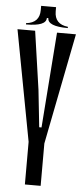

<svg xmlns="http://www.w3.org/2000/svg" viewBox="-62 -977 433 1011"><g transform="rotate(5 154.5 -472.0)"><path d="M0 -811.1H93.3L137.8 -503.3L158.9 -306.7H171.1L166.7 -88.9H135.6ZM171.1 -306.7 208.9 -811.1H308.9L166.7 -88.9H135.6ZM110 -260H193.3V0H110ZM145.6 -883.3H156.7Q156.7 -840 263.3 -840V-846.7Q192.2 -854.4 192.2 -922.2V-944.4H143.3ZM148.9 -883.3H160L162.2 -944.4H113.3V-922.2Q113.3 -854.4 42.2 -846.7V-840Q148.9 -840 148.9 -883.3Z"/></g></svg>

Font: Le Murmure
Style: Regular
Weight: 600
Width: 2
Designer: Jeremy Landes, Alexander Slobzheninov (Cyrillic)
Foundry: Velvetyne Type Foundry
Version: Version 1.0